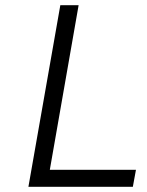

<svg xmlns="http://www.w3.org/2000/svg" viewBox="-20 -720 568 740"><path d="M89.5 0 212.5 -700H283L172 -65.5H504L492 0Z"/></svg>

Font: Overpass Light
Style: Italic
Weight: 300
Italic angle: -10°
Designer: Delve Withrington, Dave Bailey, Thomas Jockin
Foundry: Delve Fonts LLC
Version: Version 4.000; ttfautohint (v1.8.3)